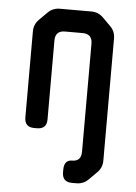

<svg xmlns="http://www.w3.org/2000/svg" viewBox="-52 -525 556 785"><g transform="rotate(5 226.5 -132.5)"><path d="M233 180Q233 220 273 220H291Q320 220 340 200L373 167Q393 147 393 118V-383Q393 -412 373 -432L341 -464Q320 -485 292 -485H162Q133 -485 113 -465L80 -432Q60 -412 60 -383V-30Q60 10 100 10H111Q151 10 151 -30V-354Q151 -394 191 -394H263Q303 -394 303 -354V89Q303 129 267 129Q233 129 233 169Z"/></g></svg>

Font: WDXL Lubrifont TC
Style: Regular
Weight: 400
Designer: [WDXL Lubrifont] Copyright 2020-2022 (c) NightFurySL2001, Skr-ZERO; [ZCOOL QingKe HuangYou] Copyright 2018-2022 (c) The 
Version: Version 2.001;hotconv 1.1.1;makeotfexe 2.6.0